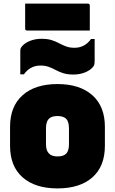

<svg xmlns="http://www.w3.org/2000/svg" viewBox="-20 -1032 640 1069"><path d="M300 -564Q424 -564 494 -502Q564 -440 564 -326V-220Q564 -106 494.5 -44.5Q425 17 300 17Q176 17 106 -44.5Q36 -106 36 -220V-326Q36 -440 106 -502Q176 -564 300 -564ZM300 -386Q266 -386 251 -369.5Q236 -353 236 -317V-229Q236 -193 253 -177Q268 -161 300 -161Q334 -161 349 -177Q364 -193 364 -229V-317Q364 -355 348 -371Q332 -386 300 -386ZM395 -766Q452 -766 487 -815H507V-693Q507 -685 506 -677Q505 -669 500 -662Q485 -642 455 -629.5Q425 -617 389 -617Q355 -617 332 -624.5Q309 -632 290.5 -642Q272 -652 252 -659.5Q232 -667 205 -667Q148 -667 113 -618H93V-747Q93 -755 94 -759.5Q95 -764 100 -771Q115 -791 145 -803.5Q175 -816 211 -816Q245 -816 268 -808.5Q291 -801 309.5 -791Q328 -781 348 -773.5Q368 -766 395 -766ZM120 -1012H469Q480 -1012 480 -1001V-862H131Q120 -862 120 -873Z"/></svg>

Font: Recursive Mn Lnr St Blk
Style: Regular
Weight: 900
Monospace: yes
Version: Version 1.079;hotconv 1.0.112;makeotfexe 2.5.65598; ttfautoh